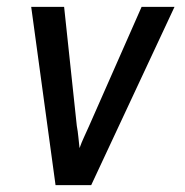

<svg xmlns="http://www.w3.org/2000/svg" viewBox="-20 -540 540 560"><path d="M142 0 71 -520H167L204 -173Q207 -157 208.5 -141Q210 -125 212 -108Q218 -125 225.5 -141Q233 -157 240 -173L393 -520H489L246 0Z"/></svg>

Font: Iosevka Medium Oblique
Style: Regular
Weight: 500
Italic angle: -9°
Monospace: yes
Designer: Belleve Invis
Foundry: Belleve Invis
Version: Version 32.5.0; ttfautohint (v1.8.4)